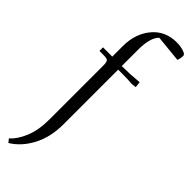

<svg xmlns="http://www.w3.org/2000/svg" viewBox="-345 -751 1059 1059"><g transform="rotate(45 184.0 -221.5)"><path d="M9.8 283.2Q45.4 252.4 69.8 193.4Q94.2 134.3 94.2 51.8V-371.1Q94.2 -396 87.2 -403.6Q80.1 -411.1 55.2 -411.1H22V-439H94.2V-520Q94.2 -617.7 147.7 -681.9Q201.2 -746.1 289.1 -746.1Q320.8 -746.1 344.5 -738.3Q368.2 -730.5 368.2 -719.2Q368.2 -698.2 360.8 -680.2L204.1 -695.8Q168 -661.1 168 -566.9V-439Q230.5 -439 300.8 -445.8L304.2 -418V-411.1L275.9 -408.2Q246.1 -411.1 199.2 -411.1H168V16.1Q168 115.2 128.7 189.9Q89.4 264.6 25.9 303.2Z"/></g></svg>

Font: Dihjauti S
Style: Regular
Weight: 400
Designer: T. Christopher White
Version: Version 3.0.0